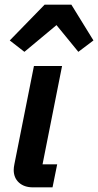

<svg xmlns="http://www.w3.org/2000/svg" viewBox="-20 -806 422 826"><path d="M122 0Q84 0 61.5 -20.5Q39 -41 39 -75Q39 -85 42 -100L126 -522H247L163 -99H226L206 0ZM287 -786 382 -632 317 -583 223 -698 85 -583 22 -632 172 -786Z"/></svg>

Font: IBM Plex Sans SmBld
Style: Italic
Weight: 600
Italic angle: -11°
Designer: Mike Abbink, Paul van der Laan, Pieter van Rosmalen
Foundry: Bold Monday
Version: Version 3.005